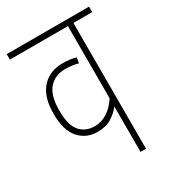

<svg xmlns="http://www.w3.org/2000/svg" viewBox="-157 -705 703 788"><g transform="rotate(-30 195.0 -311.0)"><path d="M301 -596H390V-622H0V-596H275V-254Q230 -185 165 -185Q123 -185 97 -214Q71 -243 71 -313Q71 -384 99.5 -416.5Q128 -449 176 -449Q211 -449 238 -441L242 -467Q227 -471 212.5 -473Q198 -475 178 -475Q118 -475 81 -434.5Q44 -394 44 -313Q44 -235 77.5 -197Q111 -159 164 -159Q205 -159 231.5 -176Q258 -193 275 -215V0H301Z"/></g></svg>

Font: Noto Sans Devanagari Extra Condensed Thin
Style: Regular
Weight: 250
Width: 2
Designer: Monotype Design Team
Foundry: Monotype Imaging Inc.
Version: 1.000